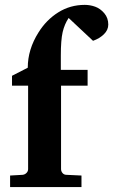

<svg xmlns="http://www.w3.org/2000/svg" viewBox="-20 -760 460 780"><path d="M419.9 -660.2Q419.9 -638.2 402.1 -620.8Q384.3 -603.5 357.9 -594.2L258.8 -687Q242.2 -662.1 234.6 -629.9Q227.1 -597.7 227.1 -534.2V-476.1H335.9V-412.1H228V-73.2Q228 -64 234.1 -56.9Q240.2 -49.8 250 -49.8L311 -46.9V0H21V-46.9L71.8 -49.8Q81.1 -50.8 87.6 -57.4Q94.2 -64 94.2 -73.2V-412.1H28.8V-452.1L92.8 -484.9Q92.8 -559.1 136.2 -627.9Q168 -679.2 216.6 -709.7Q265.1 -740.2 324.2 -740.2Q346.2 -740.2 366.9 -732.7Q387.7 -725.1 403.8 -706.1Q419.9 -687 419.9 -660.2Z"/></svg>

Font: Veleka
Style: Bold
Weight: 700
Designer: Stefan Peev, Context Ltd, 2016; SIL International, 1997-2014.
Foundry: Stefan Peev, Context Ltd, 2016
Version: Version 1.000